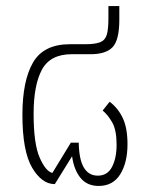

<svg xmlns="http://www.w3.org/2000/svg" viewBox="-20 -604 491 634"><path d="M306 10Q267 10 245.5 -17Q224 -44 218 -88L161 4Q118 4 86 -50.5Q54 -105 54 -225Q54 -337 89 -397.5Q124 -458 211 -458H262Q294 -458 310.5 -464.5Q327 -471 332.5 -489Q338 -507 338 -543V-584H374V-539Q374 -472 352 -448.5Q330 -425 279 -425H217Q146 -425 118.5 -374Q91 -323 91 -228Q91 -129 111 -83.5Q131 -38 153 -33L214 -133H240Q241 -77 257 -50.5Q273 -24 303 -24Q335 -24 350 -53Q365 -82 365 -126Q365 -174 351 -199Q337 -224 319 -239L342 -268Q370 -247 385.5 -214Q401 -181 401 -128Q401 -67 377 -28.5Q353 10 306 10Z"/></svg>

Font: Noto Sans Thai UI Cond ExtLt
Style: Regular
Weight: 200
Width: 3
Designer: Monotype Design Team
Foundry: Monotype Imaging Inc.
Version: Version 2.000; ttfautohint (v1.8.4.7-5d5b)